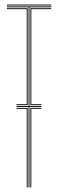

<svg xmlns="http://www.w3.org/2000/svg" viewBox="-20 -820 254 840"><path d="M10 -796V-800H204V-796ZM105 0V-352H52V-356H105V-788H10V-792H204V-788H109V-356H161V-352H109V0ZM52 -360V-364H97V-780H10V-784H101V-360ZM113 -360V-784H204V-780H117V-364H161V-360ZM97 0V-344H52V-348H101V0ZM113 0V-348H161V-344H117V0Z"/></svg>

Font: Big Shoulders Inline Display Thin
Style: Regular
Weight: 100
Designer: Patric King
Foundry: XO Type Co
Version: Version 1.000